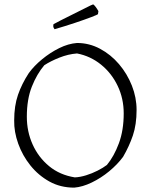

<svg xmlns="http://www.w3.org/2000/svg" viewBox="-20 -849 692 880"><path d="M320 11Q257 11 206.5 -17Q156 -45 119.5 -90.5Q83 -136 63.5 -190.5Q44 -245 45 -297Q45 -364 62.5 -414.5Q80 -465 112 -514Q136 -547 173 -577.5Q210 -608 251.5 -628.5Q293 -649 333 -652Q389 -652 438.5 -625.5Q488 -599 525.5 -555Q563 -511 584.5 -456.5Q606 -402 606 -345Q606 -278 589 -228Q572 -178 544 -130Q518 -95 480.5 -64Q443 -33 400.5 -12.5Q358 8 320 11ZM323 -36Q347 -37 374.5 -45.5Q402 -54 427.5 -67Q453 -80 470 -93Q503 -133 525 -192.5Q547 -252 547 -329Q547 -397 519.5 -455Q492 -513 443.5 -552.5Q395 -592 333 -604Q293 -601 252.5 -585Q212 -569 183 -550Q149 -510 126 -452Q103 -394 103 -314Q103 -246 129.5 -187Q156 -128 205 -87.5Q254 -47 323 -36ZM230 -715Q224 -723 224 -729L225 -738L259 -756L395 -824L407 -829Q411 -827 418 -818Q425 -809 431 -798L429 -784Q428 -782 398 -770.5Q368 -759 323 -744Q278 -729 230 -715Z"/></svg>

Font: Labrada Light
Style: Regular
Weight: 300
Designer: Mercedes Jáuregui
Foundry: Omnibus-Type Team
Version: Version 1.000; ttfautohint (v1.8.4.7-5d5b)